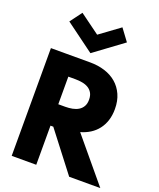

<svg xmlns="http://www.w3.org/2000/svg" viewBox="-183 -1147 1037 1256"><g transform="rotate(20 335.5 -519.0)"><path d="M54.1 0V-750H328.2Q382.7 -750 429.5 -735.2Q476.4 -720.5 510.7 -691.1Q545 -661.8 564.5 -618.4Q584.1 -575 584.1 -517.7Q584.1 -474.1 572.5 -438.2Q560.9 -402.3 539.5 -374.8Q518.2 -347.3 488.4 -328.4Q458.6 -309.5 421.8 -299.1L670.9 0H454.1L244.5 -272.3H225V0ZM225 -421.4H273.6Q299.1 -421.4 322.7 -425.9Q346.4 -430.5 364.5 -441.6Q382.7 -452.7 393.4 -471.4Q404.1 -490 404.1 -517.7Q404.1 -545.9 393.4 -564.5Q382.7 -583.2 364.5 -594.1Q346.4 -605 322.7 -609.3Q299.1 -613.6 273.6 -613.6H225ZM308.2 -807.3 107.7 -955 169.1 -1037.7 308.2 -935.9 447.3 -1037.7 508.6 -955Z"/></g></svg>

Font: Spartan ExtBd
Style: Regular
Weight: 800
Designer: Matt Bailey, Mirko Velimirovic
Foundry: Matt Bailey
Version: Version 1.005